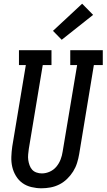

<svg xmlns="http://www.w3.org/2000/svg" viewBox="-20 -1005 573 1033"><path d="M203 8Q176 8 149 1.5Q122 -5 101 -20Q80 -35 66 -58Q52 -81 46 -107Q40 -133 41 -161Q42 -189 46 -217L119 -655H82V-735H257V-655H210L135 -204Q133 -189 131.5 -174Q130 -159 132 -144.5Q134 -130 139 -116Q144 -102 153 -92Q162 -82 176 -77Q190 -72 205 -72Q227 -72 248 -81.5Q269 -91 283.5 -108.5Q298 -126 306 -147Q314 -168 317 -189L395 -655H358V-735H533V-655H485L406 -176Q402 -152 394.5 -128Q387 -104 373.5 -82.5Q360 -61 341 -42.5Q322 -24 299 -12.5Q276 -1 251.5 3.5Q227 8 203 8ZM312 -791 265 -839 422 -985 481 -925Z"/></svg>

Font: Iosevka Slab Medium
Style: Italic
Weight: 500
Italic angle: -9°
Monospace: yes
Designer: Belleve Invis
Foundry: Belleve Invis
Version: Version 11.1.0; ttfautohint (v1.8.3)